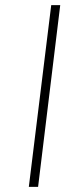

<svg xmlns="http://www.w3.org/2000/svg" viewBox="-20 -726 308 746"><path d="M179 -706H214L128 0H92Z"/></svg>

Font: Josefin Sans ExtraLight
Style: Italic
Weight: 250
Italic angle: -7°
Designer: Santiago Orozco
Foundry: Typemade
Version: Version 2.000